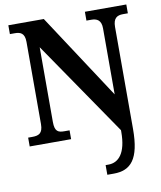

<svg xmlns="http://www.w3.org/2000/svg" viewBox="-100 -794 937 1114"><g transform="rotate(-10 368.0 -237.0)"><path d="M441 240H479C580 240 634 182 634 4V-597C634 -649 658 -662 692 -662H721V-714H477V-662H506C538 -662 564 -650 564 -601V-212L235 -714H26V-662H55C86 -662 113 -654 113 -601V-117C113 -60 87 -52 49 -52H26V0H270V-52H240C203 -52 183 -60 183 -117V-557L564 -1V9C564 134 518 183 458 183H441Z"/></g></svg>

Font: Noto Serif Georgian SemiCondensed Bold
Style: Regular
Weight: 700
Width: 4
Designer: Monotype Design Team, Akaki Razmadze
Foundry: Google LLC
Version: Version 2.003